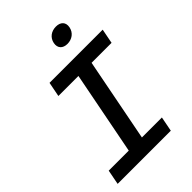

<svg xmlns="http://www.w3.org/2000/svg" viewBox="-270 -1059 1172 1172"><g transform="rotate(-45 315.5 -473.0)"><path d="M30 0H489L507.5 -95.5H335L440 -635H612.5L631 -730H172L153.5 -635H326.5L221.5 -95.5H48.5ZM418 -820.5C458 -820.5 490.5 -844.5 498 -883.5C505.5 -922 482.5 -945.5 442.5 -945.5C402 -945.5 370 -922 362.5 -883.5C355 -844.5 378 -820.5 418 -820.5Z"/></g></svg>

Font: Monaspace Neon Medium
Style: Italic
Weight: 500
Italic angle: -11°
Designer: Riley Cran & the Lettermatic Team
Foundry: Lettermatic
Version: Version 1.200 (Monaspace Neon)